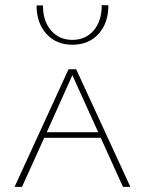

<svg xmlns="http://www.w3.org/2000/svg" viewBox="-20 -731 567 751"><path d="M123 -710H148Q148 -649 179.5 -612Q211 -575 263 -575Q315 -575 346.5 -612Q378 -649 378 -711L404 -710Q404 -641 365.5 -598.5Q327 -556 263 -556Q200 -556 161.5 -598.5Q123 -641 123 -710ZM374 -192H153L66 0H37L248 -460H278L490 0H461ZM364 -214 263 -437 163 -214Z"/></svg>

Font: Ysabeau SC Extralight
Style: Regular
Weight: 200
Designer: Christian Thalmann (Catharsis Fonts)
Version: Version 0.003